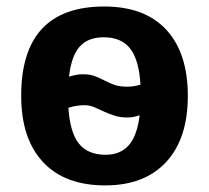

<svg xmlns="http://www.w3.org/2000/svg" viewBox="-20 -558 640 588"><path d="M44.9 -264.6Q44.9 -538.1 299.3 -538.1Q423.3 -538.1 489.3 -466.8Q555.2 -395.5 555.2 -264.6Q555.2 -133.3 488.8 -61.8Q422.4 9.8 302.2 9.8Q178.2 9.8 111.6 -61.8Q44.9 -133.3 44.9 -264.6ZM233.4 -330.6Q255.9 -330.6 271 -324.7Q286.1 -318.8 300 -311.5Q314 -304.2 329.8 -298.3Q345.7 -292.5 370.1 -292.5Q389.2 -292.5 410.2 -298.8Q405.8 -374 378.9 -408.9Q352.1 -443.8 297.4 -443.8Q249 -443.8 223.6 -414.8Q198.2 -385.7 191.4 -323.2Q214.8 -330.6 233.4 -330.6ZM370.6 -198.2Q347.2 -198.2 329.6 -204.1Q312 -210 296.9 -217Q281.7 -224.1 268.1 -230Q254.4 -235.8 238.8 -235.8Q214.8 -235.8 189.5 -228Q194.3 -152.3 221.7 -118.2Q249 -84 303.7 -84Q348.1 -84 374 -112.8Q399.9 -141.6 407.7 -205.1Q388.2 -198.2 370.6 -198.2Z"/></svg>

Font: Cousine
Style: Bold
Weight: 700
Monospace: yes
Designer: Steve Matteson
Foundry: Ascender Corporation
Version: Version 1.20